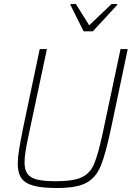

<svg xmlns="http://www.w3.org/2000/svg" viewBox="-20 -934 662 962"><path d="M69 -114Q69 -144 75.5 -184Q82 -224 96 -294L179 -688H215L125 -264Q113 -208 108 -176Q103 -144 103 -120Q103 -83 117.5 -63Q132 -43 165.5 -34.5Q199 -26 260 -26Q347 -26 389 -45.5Q431 -65 451 -111.5Q471 -158 494 -264L584 -688H620L537 -294Q509 -161 484.5 -102Q460 -43 412 -17.5Q364 8 266 8Q191 8 148.5 -3.5Q106 -15 87.5 -41Q69 -67 69 -114ZM399 -777 333 -909 334 -914H360L427 -807L539 -914H568L567 -909L445 -777Z"/></svg>

Font: Saira Semi Condensed Thin
Style: Italic
Weight: 100
Width: 4
Italic angle: -12°
Designer: Hector Gatti with collaboration of the Omnibus-Type team
Foundry: Omnibus-Type
Version: Version 1.001; ttfautohint (v1.8)